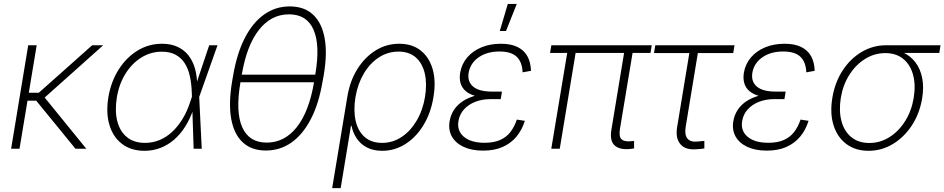

<svg xmlns="http://www.w3.org/2000/svg" viewBox="-20 -770 4889 994"><path d="M169.9 -535.6 81.1 0H37.6L126 -535.6ZM514.2 -535.6 193.4 -249H101.6L107.9 -290H181.2L457 -535.6ZM370.6 0 162.6 -254.9 197.8 -281.7 426.8 0Z M728 10.7Q658.7 10.7 612.1 -24.7Q565.4 -60.1 546.6 -122.8Q527.8 -185.5 541 -266.6Q554.7 -347.7 594.5 -410.2Q634.3 -472.7 692.1 -508.1Q750 -543.5 818.4 -543.5Q865.2 -543.5 899.7 -527.3Q934.1 -511.2 956.3 -482.4Q978.5 -453.6 989.5 -414.8Q1000.5 -376 1000.5 -330.1H1014.6L1011.2 -270L1024.4 0H982.4L973.1 -288.1Q971.7 -335.4 963.1 -374.8Q954.6 -414.1 936.3 -442.6Q918 -471.2 888.9 -486.8Q859.9 -502.4 817.4 -502.4Q761.2 -502.4 712.6 -472.7Q664.1 -442.9 630.4 -389.6Q596.7 -336.4 585 -266.1Q573.7 -195.8 587.2 -142.8Q600.6 -89.8 637 -60.1Q673.3 -30.3 730.5 -30.3Q770 -30.3 805.4 -44.7Q840.8 -59.1 870.8 -86.9Q900.9 -114.7 925 -154.3Q949.2 -193.8 965.3 -244.1L1063 -535.6H1106L1010.7 -266.6L994.6 -205.6H981.4Q964.4 -155.3 939.2 -115.2Q914.1 -75.2 881.6 -47.1Q849.1 -19 810.5 -4.2Q772 10.7 728 10.7Z M1356.4 9.3Q1282.7 9.3 1237.1 -32.7Q1191.4 -74.7 1177 -154.5Q1162.6 -234.4 1181.6 -348.1L1187 -379.4Q1206.5 -493.2 1247.1 -572.8Q1287.6 -652.3 1346.9 -694.6Q1406.2 -736.8 1480 -736.8Q1554.7 -736.8 1600.3 -694.6Q1646 -652.3 1660.6 -572.8Q1675.3 -493.2 1655.8 -379.4L1649.9 -348.1Q1630.9 -233.9 1589.6 -154.1Q1548.3 -74.2 1489.3 -32.5Q1430.2 9.3 1356.4 9.3ZM1360.8 -31.7Q1453.1 -31.7 1516.4 -111.6Q1579.6 -191.4 1605.5 -342.8L1612.3 -384.8Q1638.2 -536.1 1603.3 -616Q1568.4 -695.8 1476.1 -695.8Q1384.3 -695.8 1321 -616Q1257.8 -536.1 1231.9 -384.8L1224.6 -342.8Q1198.7 -190.9 1234.1 -111.3Q1269.5 -31.7 1360.8 -31.7ZM1209.5 -344.2 1215.8 -383.3H1628.4L1622.6 -344.2Z M1699.7 204.1 1777.8 -267.1Q1791 -349.1 1829.3 -411.1Q1867.7 -473.1 1923.8 -508.3Q1980 -543.5 2046.9 -543.5Q2113.8 -543.5 2158 -508.5Q2202.1 -473.6 2220 -411.6Q2237.8 -349.6 2224.1 -268.1Q2210.9 -186 2172.9 -123Q2134.8 -60.1 2079.3 -24.7Q2023.9 10.7 1958.5 10.7Q1912.6 10.7 1879.6 -6.6Q1846.7 -23.9 1826.9 -53.2Q1807.1 -82.5 1799.8 -118.7H1796.9L1743.7 204.1ZM1958 -30.3Q2013.2 -30.3 2059.1 -60.8Q2105 -91.3 2136.7 -144.8Q2168.5 -198.2 2180.2 -267.6Q2191.4 -335.9 2179.2 -389.2Q2167 -442.4 2132.6 -472.7Q2098.1 -502.9 2043 -502.9Q1987.8 -502.9 1941.4 -472.7Q1895 -442.4 1863.5 -389.2Q1832 -335.9 1820.3 -267.6Q1809.1 -198.2 1821.3 -144.5Q1833.5 -90.8 1868.2 -60.5Q1902.8 -30.3 1958 -30.3Z M2481 9.8Q2421.4 9.8 2379.9 -9.8Q2338.4 -29.3 2319.3 -63.5Q2300.3 -97.7 2307.6 -142.1Q2313 -174.8 2330.3 -201.2Q2347.7 -227.5 2376.2 -246.3Q2404.8 -265.1 2443.6 -275.4Q2482.4 -285.6 2530.3 -285.6H2577.1L2572.3 -256.8H2519.5Q2476.6 -256.8 2441.2 -243.2Q2405.8 -229.5 2382.6 -204.1Q2359.4 -178.7 2353.5 -143.6Q2344.7 -93.3 2381.6 -62Q2418.5 -30.8 2488.8 -30.8Q2536.6 -30.8 2569.1 -45.2Q2601.6 -59.6 2622.3 -86.4Q2643.1 -113.3 2655.8 -150.9L2697.3 -144.5Q2682.6 -97.7 2654.1 -63Q2625.5 -28.3 2582.5 -9.3Q2539.6 9.8 2481 9.8ZM2526.4 -263.2Q2478.5 -263.2 2444.8 -272.2Q2411.1 -281.2 2391.4 -298.1Q2371.6 -314.9 2364.5 -339.1Q2357.4 -363.3 2362.3 -393.6Q2370.1 -439 2398.9 -472.7Q2427.7 -506.3 2472.4 -524.9Q2517.1 -543.5 2573.2 -543.5Q2625.5 -543.5 2659.4 -526.6Q2693.4 -509.8 2710.4 -478.8Q2727.5 -447.8 2729 -403.3L2685.5 -395.5Q2683.6 -448.7 2655 -476.1Q2626.5 -503.4 2566.4 -503.4Q2501.5 -503.4 2458.3 -473.4Q2415 -443.4 2406.2 -393.6Q2398.9 -347.7 2429.4 -321.8Q2460 -295.9 2526.4 -295.9H2578.6L2573.2 -263.2ZM2567.4 -609.4 2608.9 -749.5H2655.3L2599.6 -609.4Z M3238.8 1.5Q3185.5 5.9 3160.9 -18.3Q3136.2 -42.5 3145 -96.7L3214.8 -519.5H3258.8L3189.5 -102.5Q3183.1 -62.5 3198 -48.8Q3212.9 -35.2 3248 -39.1Q3253.9 -39.6 3256.1 -39.8Q3258.3 -40 3262.7 -40.5V-1.5Q3257.8 -1 3251.7 0Q3245.6 1 3238.8 1.5ZM2834 0 2920.4 -519.5H2963.9L2877.9 0ZM2827.6 -496.1 2834.5 -535.6H3354L3347.7 -496.1Z M3588.9 2.4Q3530.3 8.3 3503.2 -22.7Q3476.1 -53.7 3485.4 -110.8L3548.8 -495.1H3365.7L3372.6 -535.6H3782.7L3775.9 -495.1H3592.8L3529.8 -113.3Q3522.9 -71.8 3539.3 -52.2Q3555.7 -32.7 3595.2 -37.6Q3602.1 -38.1 3610.4 -39.1Q3618.7 -40 3626.5 -40.5V-1.5Q3617.7 0 3608.2 1Q3598.6 2 3588.9 2.4Z M3949.7 9.8Q3890.1 9.8 3848.6 -9.8Q3807.1 -29.3 3788.1 -63.5Q3769 -97.7 3776.4 -142.1Q3781.7 -174.8 3799.1 -201.2Q3816.4 -227.5 3845 -246.3Q3873.5 -265.1 3912.4 -275.4Q3951.2 -285.6 3999 -285.6H4045.9L4041 -256.8H3988.3Q3945.3 -256.8 3909.9 -243.2Q3874.5 -229.5 3851.3 -204.1Q3828.1 -178.7 3822.3 -143.6Q3813.5 -93.3 3850.3 -62Q3887.2 -30.8 3957.5 -30.8Q4005.4 -30.8 4037.8 -45.2Q4070.3 -59.6 4091.1 -86.4Q4111.8 -113.3 4124.5 -150.9L4166 -144.5Q4151.4 -97.7 4122.8 -63Q4094.2 -28.3 4051.3 -9.3Q4008.3 9.8 3949.7 9.8ZM3995.1 -263.2Q3947.3 -263.2 3913.6 -272.2Q3879.9 -281.2 3860.1 -298.1Q3840.3 -314.9 3833.3 -339.1Q3826.2 -363.3 3831.1 -393.6Q3838.9 -439 3867.7 -472.7Q3896.5 -506.3 3941.2 -524.9Q3985.8 -543.5 4042 -543.5Q4094.2 -543.5 4128.2 -526.6Q4162.1 -509.8 4179.2 -478.8Q4196.3 -447.8 4197.8 -403.3L4154.3 -395.5Q4152.3 -448.7 4123.8 -476.1Q4095.2 -503.4 4035.2 -503.4Q3970.2 -503.4 3927 -473.4Q3883.8 -443.4 3875 -393.6Q3867.7 -347.7 3898.2 -321.8Q3928.7 -295.9 3995.1 -295.9H4047.4L4042 -263.2Z M4476.6 10.7Q4408.7 10.7 4361.8 -24.4Q4314.9 -59.6 4295.4 -121.3Q4275.9 -183.1 4289.1 -263.2Q4302.2 -343.8 4342.3 -405Q4382.3 -466.3 4440.7 -501Q4499 -535.6 4566.9 -535.6H4849.1L4842.8 -496.1H4624L4563 -495.1Q4506.8 -495.1 4458.5 -464.8Q4410.2 -434.6 4377.2 -382.6Q4344.2 -330.6 4333 -263.7Q4322.3 -196.3 4336.2 -143.6Q4350.1 -90.8 4387 -60.3Q4423.8 -29.8 4480.5 -29.8Q4537.1 -29.8 4585.2 -60.3Q4633.3 -90.8 4666.3 -143.6Q4699.2 -196.3 4710.4 -263.7Q4721.2 -330.6 4707 -382.8Q4692.9 -435.1 4656.2 -465.1Q4619.6 -495.1 4563 -495.1L4564 -517.1Q4614.3 -517.1 4653.6 -499.3Q4692.9 -481.4 4718.8 -447.8Q4744.6 -414.1 4754.2 -366.7Q4763.7 -319.3 4753.9 -259.8Q4740.7 -181.6 4700.7 -120.6Q4660.6 -59.6 4602.5 -24.4Q4544.4 10.7 4476.6 10.7Z"/></svg>

Font: Inter 20pt ExtraLight
Style: Italic
Weight: 250
Italic angle: -9.3988°
Version: Version 4.001;git-66647c0bb